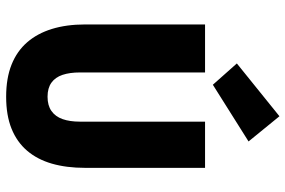

<svg xmlns="http://www.w3.org/2000/svg" viewBox="-176 -764 951 640"><g transform="rotate(90 300.0 -443.5)"><path d="M302 12Q240 12 195 -6Q150 -24 120.5 -58Q91 -92 76 -140.5Q61 -189 61 -251V-651H221V-234Q221 -200 229 -176Q237 -152 255 -139Q273 -126 302 -126Q331 -126 349.5 -139Q368 -152 376.5 -176Q385 -200 385 -234V-651H539V-251Q539 -189 525 -140.5Q511 -92 482 -58Q453 -24 408.5 -6Q364 12 302 12ZM262 -677 191 -757 367 -899 451 -796Z"/></g></svg>

Font: Source Code Pro ExtraLight ExtraBold
Style: Regular
Weight: 800
Monospace: yes
Version: Version 1.018;hotconv 1.0.116;makeotfexe 2.5.65601